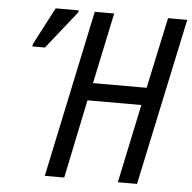

<svg xmlns="http://www.w3.org/2000/svg" viewBox="-51 -766 819 817"><g transform="rotate(5 358.0 -357.0)"><path d="M170 0H253L323 -336H553L482 0H564L716 -714H634L569 -411H340L404 -714H321ZM69 -544H123L251 -705L253 -714H154L71 -555Z"/></g></svg>

Font: Noto Sans Condensed
Style: Italic
Weight: 400
Width: 3
Italic angle: -12°
Designer: Monotype Design Team
Foundry: Monotype Imaging Inc.
Version: Version 2.013